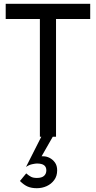

<svg xmlns="http://www.w3.org/2000/svg" viewBox="-20 -720 505 1011"><path d="M263 -9 199 103Q199 103 199 103H200Q200 103 200 103H201Q201 103 201 103H203Q203 103 203 103H204Q204 103 204 103H205Q205 103 205 103H206Q206 103 206 103H207Q207 103 208 103Q225 103 241.5 111.5Q258 120 269.5 136Q281 152 281 177Q281 207 265.5 228Q250 249 226 260Q202 271 174 271Q146 271 126 262.5Q106 254 85 233L118 193Q132 205 143.5 211Q155 217 174 217Q200 217 212 206Q224 195 224 177Q224 159 212 150Q200 141 174 141Q167 141 150 144.5Q133 148 117 159L202 -9ZM10 -700H455V-620H275V0H190V-620H10Z"/></svg>

Font: Jost
Style: Regular
Weight: 400
Version: Version 3.710